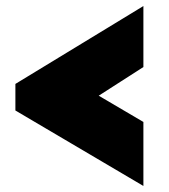

<svg xmlns="http://www.w3.org/2000/svg" viewBox="-20 -576 561 636"><path d="M31 -210 455 40V-172L307 -259L455 -354V-556L31 -298Z"/></svg>

Font: Raleway Black
Style: Regular
Weight: 900
Designer: Matt McInerney, Pablo Impallari, Rodrigo Fuenzalida
Foundry: Matt McInerney, Pablo Impallari, Rodrigo Fuenzalida
Version: Version 3.000g; ttfautohint (v1.5) -l 8 -r 28 -G 28 -x 14 -D